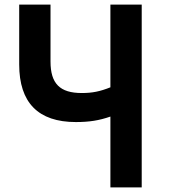

<svg xmlns="http://www.w3.org/2000/svg" viewBox="-20 -820 740 840"><path d="M64 -800V-538C64 -371 147 -286 312 -286C371 -286 414 -293 463 -310V0H600V-800H463V-438C418 -420 384 -413 338 -413C242 -413 201 -454 201 -551V-800Z"/></svg>

Font: Martian Mono Std Md
Style: Regular
Weight: 500
Monospace: yes
Designer: Roman Shamin
Foundry: Evil Martians
Version: Version 1.000